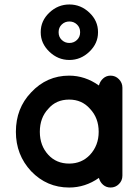

<svg xmlns="http://www.w3.org/2000/svg" viewBox="-20 -838 614 858"><path d="M162 -693V-695Q162 -745 200.5 -781.5Q239 -818 290 -818Q341 -818 379.5 -781.5Q418 -745 418 -695V-693Q418 -644 379.5 -607Q341 -570 290 -570Q239 -570 200.5 -607Q162 -644 162 -693ZM338 -693V-695Q338 -715 324 -728.5Q310 -742 290 -742Q270 -742 256 -728.5Q242 -715 242 -695V-693Q242 -673 256 -659.5Q270 -646 290 -646Q310 -646 324 -659.5Q338 -673 338 -693ZM527 -446V-249V-53Q527 -31 511.5 -15.5Q496 0 474 0Q455 0 441 -12Q427 -24 422 -43Q361 0 289 0Q189 0 119 -73Q51 -146 51 -249Q51 -354 119 -425Q189 -500 289 -500Q360 -500 422 -456Q427 -475 441 -487.5Q455 -500 474 -500Q496 -500 511.5 -484Q527 -468 527 -446ZM382 -146Q421 -188 421 -249Q421 -311 382 -352Q346 -393 289 -393Q231 -393 196 -352Q158 -312 158 -249Q158 -187 196 -146Q232 -107 289 -107Q345 -107 382 -146Z"/></svg>

Font: Quicksand
Style: Bold
Weight: 700
Designer: Andrew Paglinawan
Foundry: Andrew Paglinawan
Version: 1.002